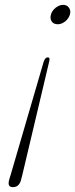

<svg xmlns="http://www.w3.org/2000/svg" viewBox="-20 -622 309 788"><path d="M33.5 146Q19.5 146 16.8 138Q14 130 17 118.5Q18 115 19.5 109Q21 103 23.5 96.5L159.5 -369.5Q163 -378.5 166.8 -382.5Q170.5 -386.5 175.5 -386.5Q181.5 -386.5 182.8 -382.8Q184 -379 182 -370L71.5 96.5Q70 102 68.5 108Q67 114 65.5 119Q62.5 130.5 54.5 138.2Q46.5 146 33.5 146ZM239 -602Q255 -602 263.2 -590.2Q271.5 -578.5 267 -562Q263.5 -551 255.8 -542Q248 -533 237.8 -527.8Q227.5 -522.5 217 -522.5Q200 -522.5 192.2 -534Q184.5 -545.5 189 -562Q192 -573 199.8 -582Q207.5 -591 218 -596.5Q228.5 -602 239 -602Z"/></svg>

Font: Fraunces Thin
Style: Italic
Weight: 250
Italic angle: -16°
Version: Version 1.000;[b76b70a41]